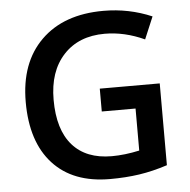

<svg xmlns="http://www.w3.org/2000/svg" viewBox="-52 -776 831 838"><g transform="rotate(-5 363.0 -357.0)"><path d="M386.2 -387.2H648.9V-28.8Q584.5 -7.8 525.1 1Q465.8 9.8 397 9.8Q234.9 9.8 147 -86.2Q59.1 -182.1 59.1 -356.9Q59.1 -529.3 158.2 -626.7Q257.3 -724.1 431.2 -724.1Q543 -724.1 643.1 -681.2L602.1 -584Q515.1 -624 428.2 -624Q314 -624 247.6 -552.2Q181.2 -480.5 181.2 -356Q181.2 -225.1 241 -157Q300.8 -88.9 413.1 -88.9Q469.7 -88.9 534.2 -103V-287.1H386.2Z"/></g></svg>

Font: JBL Sans
Style: Semibold
Weight: 600
Version: Version 1.10